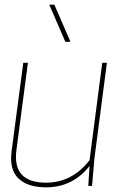

<svg xmlns="http://www.w3.org/2000/svg" viewBox="-20 -800 530 826"><path d="M80.1 -529.8H100.1L50.8 -155.8Q31.7 -14.2 178.2 -14.2Q290.5 -14.2 365.2 -110.8L419.9 -529.8H439.9L386.2 -118.2L376 0H359.9L365.2 -85.9Q292.5 5.9 178.2 5.9Q99.6 5.9 59.6 -32.2Q19.5 -70.3 29.8 -148.9ZM191.9 -779.8H213.9L283.2 -620.1H261.2Z"/></svg>

Font: Cooper Hewitt
Style: Thin Italic
Weight: 702
Designer: Village Type and Design LLC
Foundry: Cooper Hewitt Smithsonian Design Museum
Version: 1.000